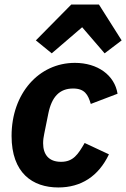

<svg xmlns="http://www.w3.org/2000/svg" viewBox="-20 -814 556 846"><path d="M294 -794 138 -636 208 -579 342 -694 441 -579 516 -636 416 -794ZM237 12C337 12 414 -37 460 -134L353 -184C324 -134 303 -101 249 -101C194 -101 170 -134 170 -183C170 -197 172 -211 175 -225L193 -314C208 -388 243 -424 302 -424C353 -424 368 -397 380 -356L498 -401C485 -483 410 -537 310 -537C151 -537 31 -402 31 -215C31 -52 123 12 237 12Z"/></svg>

Font: Braiins Sans
Style: Bold Italic
Weight: 700
Italic angle: -11.31°
Designer: Mike Abbink, Paul van der Laan, Pieter van Rosmalen, Jiri Chlebus, Lubos Buracinsky
Foundry: Bold Monday, Sudetype
Version: Version 1.000;hotconv 1.0.109;makeotfexe 2.5.65596